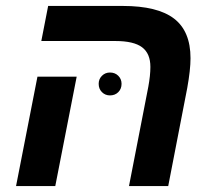

<svg xmlns="http://www.w3.org/2000/svg" viewBox="-20 -626 716 646"><path d="M238 -368 166 0H34L106 -368ZM486 -401Q486 -446 458 -467Q430 -488 368 -488H119L142 -606H393Q510 -606 565.5 -563.5Q621 -521 621 -430Q621 -391 610 -330L546 0H414L479 -334Q486 -372 486 -401ZM312 -344Q312 -360 323 -371Q334 -382 350 -382Q367 -382 378 -371Q389 -360 389 -344Q389 -327 378 -316Q367 -305 350 -305Q334 -305 323 -316Q312 -327 312 -344Z"/></svg>

Font: Libra Sans
Style: Bold Italic
Weight: 700
Italic angle: -12°
Foundry: Context Ltd
Version: Version 1.002